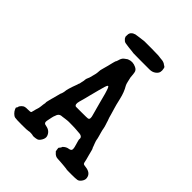

<svg xmlns="http://www.w3.org/2000/svg" viewBox="-206 -820 958 958"><g transform="rotate(45 273.5 -341.0)"><path d="M38 -32 45 -41Q46 -41 51 -46Q58 -53 79 -52.5Q100 -52 102 -56.5Q104 -61 106 -71Q108 -81 111 -89Q114 -97 115.5 -110Q117 -123 117 -123.5Q117 -124 117.5 -127Q118 -130 119 -134.5Q120 -139 119 -140Q118 -141 122 -156.5Q126 -172 127 -176Q128 -180 129.5 -184.5Q131 -189 135.5 -207.5Q140 -226 141 -226.5Q142 -227 144.5 -236Q147 -245 147 -249.5Q147 -254 151.5 -270.5Q156 -287 157.5 -289.5Q159 -292 161.5 -300.5Q164 -309 165 -310Q166 -311 167 -315.5Q168 -320 168.5 -321.5Q169 -323 170 -324.5Q171 -326 171.5 -328Q172 -330 173 -336Q174 -342 175.5 -347Q177 -352 177 -358.5Q177 -365 181.5 -374.5Q186 -384 186.5 -388Q187 -392 190 -401.5Q193 -411 194 -417Q195 -423 195.5 -425.5Q196 -428 196 -431L197 -443Q196 -443 201.5 -463Q207 -483 209 -490.5Q211 -498 212 -503Q213 -508 216 -519Q220 -534 221 -534Q222 -534 223.5 -539Q225 -544 225.5 -544.5Q226 -545 227 -550Q232 -565 240 -571Q248 -577 249.5 -578Q251 -579 253 -580.5Q255 -582 255 -582Q255 -582 257 -582.5Q259 -583 260 -584Q283 -593 308 -581Q323 -574 325.5 -561Q328 -548 328.5 -537Q329 -526 331 -520.5Q333 -515 335 -503Q338 -489 342 -482Q359 -454 368 -414.5Q377 -375 381 -363.5Q385 -352 391 -329.5Q397 -307 399 -303Q401 -299 402 -295Q403 -291 405 -285Q407 -279 408.5 -274.5Q410 -270 412 -263Q414 -256 414.5 -251.5Q415 -247 416 -243Q417 -239 419.5 -229.5Q422 -220 425 -210Q428 -200 428.5 -196.5Q429 -193 429.5 -190.5Q430 -188 431.5 -181.5Q433 -175 436 -168.5Q439 -162 441 -155.5Q443 -149 444 -147Q448 -142 450 -132Q452 -122 456.5 -107Q461 -92 461.5 -88.5Q462 -85 463.5 -81Q465 -77 466 -69.5Q467 -62 470 -58.5Q473 -55 485 -54Q526 -50 530 -19Q532 -7 523 6Q514 19 503.5 21Q493 23 460.5 23Q428 23 427 22Q426 21 418 20.5Q410 20 409 19.5Q408 19 398 18.5Q388 18 379.5 17Q371 16 361 16Q344 16 332 2Q329 -2 328 -1.5Q327 -1 325 -11Q322 -26 325 -28Q328 -30 329.5 -33Q331 -36 332.5 -38Q334 -40 333.5 -41Q333 -42 338 -46Q349 -56 362 -58Q375 -60 378 -66Q381 -72 378 -84.5Q375 -97 373.5 -101Q372 -105 371 -109.5Q370 -114 368 -120.5Q366 -127 366.5 -127.5Q367 -128 367 -133Q367 -151 336 -151Q328 -151 323.5 -152Q319 -153 308 -153Q297 -153 281.5 -153.5Q266 -154 258 -153Q250 -152 245 -151.5Q240 -151 238 -150.5Q236 -150 227 -149Q209 -149 202 -135Q201 -133 199 -127Q197 -121 195.5 -118Q194 -115 193 -108Q192 -101 188.5 -86Q185 -71 189 -65.5Q193 -60 203 -59Q233 -54 242 -27Q246 -14 237 1.5Q228 17 218 19.5Q208 22 199 22.5Q190 23 189.5 22Q189 21 176.5 20Q164 19 159 21Q154 23 113.5 23Q73 23 64.5 21Q56 19 47.5 10.5Q39 2 34.5 -8Q30 -18 32.5 -19Q35 -20 36.5 -26Q38 -32 38 -32ZM291 -400Q283 -426 277 -416Q273 -411 262.5 -370.5Q252 -330 249.5 -320.5Q247 -311 243 -294.5Q239 -278 234 -262Q227 -236 240 -232Q242 -232 281 -232Q320 -232 324 -233Q332 -235 332 -243.5Q332 -252 330 -258Q328 -264 326.5 -271Q325 -278 323 -284Q321 -290 319.5 -296.5Q318 -303 316 -309.5Q314 -316 310 -331.5Q306 -347 302 -362Q298 -377 297 -381Q296 -385 291 -400ZM173 -683 180 -690Q180 -690 181 -690.5Q182 -691 182.5 -691.5Q183 -692 183.5 -692Q184 -692 184 -692.5Q184 -693 185 -693Q186 -693 186 -693.5Q186 -694 188 -694Q190 -694 190.5 -695Q191 -696 193 -696.5Q195 -697 205 -698.5Q215 -700 222.5 -701Q230 -702 230 -702Q230 -702 235.5 -702.5Q241 -703 241.5 -703.5Q242 -704 251.5 -704.5Q261 -705 304 -704.5Q347 -704 350 -703.5Q353 -703 358.5 -702.5Q364 -702 365.5 -701.5Q367 -701 376 -700.5Q385 -700 390.5 -697.5Q396 -695 396.5 -695Q397 -695 401.5 -691.5Q406 -688 410 -686Q414 -684 415 -676Q418 -664 415.5 -653Q413 -642 400 -632.5Q387 -623 368.5 -623Q350 -623 304 -623Q258 -623 255 -623.5Q252 -624 247.5 -624.5Q243 -625 235.5 -626Q228 -627 220 -627.5Q212 -628 209 -629Q206 -630 195.5 -631Q185 -632 179 -638.5Q173 -645 172.5 -645Q172 -645 168 -654V-661Q168 -675 170.5 -678.5Q173 -682 173 -683Z"/></g></svg>

Font: TT2020 Style E
Style: Regular
Weight: 400
Version: Version 00.2